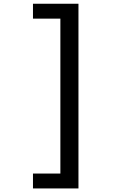

<svg xmlns="http://www.w3.org/2000/svg" viewBox="-20 -826 690 1051"><path d="M409.5 205.5H160.5V124H310.5V-724H160.5V-805.5H409.5Z"/></svg>

Font: Trispace
Style: Regular
Weight: 400
Designer: Tyler Finck
Foundry: Etcetera Type Company
Version: Version 1.210; ttfautohint (v1.8.3)